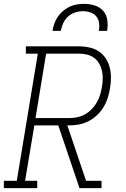

<svg xmlns="http://www.w3.org/2000/svg" viewBox="-35 -975 655 995"><path d="M-15 0V-38H52L161 -697H99V-735H375Q402 -735 428.5 -729Q455 -723 476.5 -709Q498 -695 512.5 -673Q527 -651 533.5 -625.5Q540 -600 540 -572.5Q540 -545 535 -517Q531 -492 523 -467Q515 -442 501 -419Q487 -396 466.5 -377Q446 -358 422 -346Q398 -334 372 -329.5Q346 -325 321 -325H314L411 -38H491V0H377L267 -325H143L95 -38H158V0ZM321 -363Q342 -363 363 -367Q384 -371 403.5 -381.5Q423 -392 439 -408Q455 -424 466 -443Q477 -462 483.5 -482.5Q490 -503 493 -524Q497 -545 497.5 -566.5Q498 -588 493.5 -608Q489 -628 479 -645.5Q469 -663 453 -675Q437 -687 416.5 -692Q396 -697 375 -697H204L149 -363ZM237 -815Q240 -834 246.5 -852.5Q253 -871 264.5 -888Q276 -905 292 -918.5Q308 -932 326 -940.5Q344 -949 363.5 -952Q383 -955 402 -955Q430 -955 456.5 -946.5Q483 -938 500 -918.5Q517 -899 521 -871Q525 -843 520 -815H477Q481 -835 478.5 -855Q476 -875 464.5 -889.5Q453 -904 434 -910.5Q415 -917 396 -917Q375 -917 354.5 -910.5Q334 -904 318 -889.5Q302 -875 293 -855.5Q284 -836 280 -815Z"/></svg>

Font: Iosevka Slab XLtEx
Style: Italic
Weight: 200
Width: 7
Italic angle: -9°
Monospace: yes
Designer: Belleve Invis
Foundry: Belleve Invis
Version: Version 11.1.0; ttfautohint (v1.8.3)